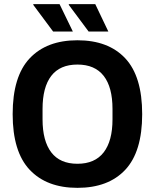

<svg xmlns="http://www.w3.org/2000/svg" viewBox="-20 -893 746 925"><path d="M407 -741 311 -870 312 -873H439L502 -741ZM236 -741 140 -870 141 -873H267L331 -741ZM353 12Q205 12 123 -75Q41 -162 41 -343Q41 -525 123 -612Q205 -699 353 -699Q502 -699 583.5 -612Q665 -525 665 -343Q665 -162 583.5 -75Q502 12 353 12ZM353 -104Q437 -104 479.5 -159Q522 -214 522 -318V-368Q522 -473 479.5 -527.5Q437 -582 353 -582Q269 -582 227 -527.5Q185 -473 185 -368V-318Q185 -214 227 -159Q269 -104 353 -104Z"/></svg>

Font: Archivo SemiCondensed
Style: Bold
Weight: 680
Width: 4
Designer: Hector Gatti
Foundry: Omnibus-Type
Version: Version 2.001; ttfautohint (v1.8.3)